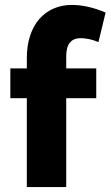

<svg xmlns="http://www.w3.org/2000/svg" viewBox="-20 -760 449 780"><path d="M89 0V-361H22V-482H89V-525Q89 -574 102 -614Q115 -654 139 -682Q163 -710 197 -725Q231 -740 272 -740Q336 -740 409 -709L380 -589Q364 -596 344.5 -600.5Q325 -605 308 -605Q249 -605 249 -531V-482H371V-361H249V0Z"/></svg>

Font: Oxford Sans
Style: Regular
Weight: 800
Designer: Matt McInerney, Pablo Impallari, Rodrigo Fuenzalida
Foundry: Matt McInerney, Pablo Impallari, Rodrigo Fuenzalida
Version: Version 3.000g; ttfautohint (v1.5) -l 8 -r 28 -G 28 -x 14 -D